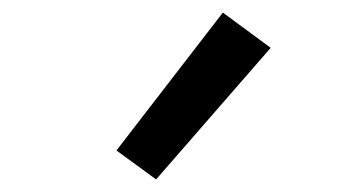

<svg xmlns="http://www.w3.org/2000/svg" viewBox="-20 -825 540 305"><path d="M228 -540 165 -586 334 -805 410 -749Z"/></svg>

Font: Iosevka Curly Slab Medium
Style: Regular
Weight: 500
Monospace: yes
Designer: Belleve Invis
Foundry: Belleve Invis
Version: Version 22.1.2; ttfautohint (v1.8.4)